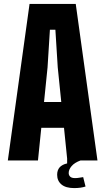

<svg xmlns="http://www.w3.org/2000/svg" viewBox="-20 -820 538 981"><path d="M20 0 131 -800H367L478 0H324L307 -167H191L174 0ZM205 -299H293L275 -476L263 -668H235L223 -476ZM272 73Q272 26 323 15V-10H381L391 0Q361 11 346 28.5Q331 46 331 64Q331 75 338.5 82.5Q346 90 364 90Q374 90 385.5 88Q397 86 405 85L417 133Q393 141 359 141Q316 141 294 122.5Q272 104 272 73Z"/></svg>

Font: Big Shoulders Display Black
Style: Regular
Weight: 900
Designer: Patric King
Foundry: XO Type Co
Version: Version 1.000; ttfautohint (v1.8.2)